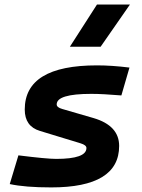

<svg xmlns="http://www.w3.org/2000/svg" viewBox="-20 -815 626 845"><path d="M205.6 9.8Q90.3 9.8 22.9 -4.9L61 -131.3Q123.5 -123.5 165 -119.6Q206.5 -115.7 227.5 -115.7Q360.4 -115.7 360.4 -163.6Q360.4 -176.3 335 -184.1L155.8 -238.8Q88.9 -258.8 88.9 -333Q88.9 -527.3 406.7 -527.3Q439.5 -527.3 475.1 -524.9Q510.7 -522.5 549.8 -517.6L514.2 -395Q473.6 -398.4 440.7 -400.1Q407.7 -401.9 381.8 -401.9Q229.5 -401.9 229.5 -355.5Q229.5 -342.3 253.9 -335.4L391.6 -295.4Q504.4 -262.2 504.4 -172.9Q504.4 9.8 205.6 9.8ZM287.6 -609.4 406.7 -794.9H551.8L422.9 -609.4Z"/></svg>

Font: CaskaydiaCove NF
Style: Bold Italic
Weight: 700
Italic angle: -10°
Designer: Aaron Bell
Foundry: Saja Typeworks
Version: Version 2111.001; VTT 6.35;Nerd Fonts 3.2.1